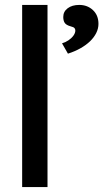

<svg xmlns="http://www.w3.org/2000/svg" viewBox="-20 -760 420 780"><path d="M70 0V-740H173V0ZM232 -584Q246 -588 258.5 -596.5Q271 -605 278.5 -615.5Q286 -626 286 -636Q286 -642 282.5 -646Q279 -650 267 -653Q249 -658 243 -667Q237 -676 237 -691Q237 -713 255 -726.5Q273 -740 302 -740Q335 -740 357.5 -719Q380 -698 380 -663Q380 -644 371 -626Q362 -608 346 -592.5Q330 -577 307 -564Q284 -551 256 -542Z"/></svg>

Font: Our Lexend
Style: Regular
Weight: 400
Designer: Bonnie Shaver-Troup, Thomas Jockin
Foundry: Lexend
Version: Version 1.007